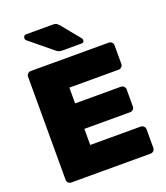

<svg xmlns="http://www.w3.org/2000/svg" viewBox="-162 -1023 977 1133"><g transform="rotate(-20 326.5 -456.5)"><path d="M88 0Q78 0 70 -7.5Q62 -15 62 -26V-674Q62 -685 70 -692.5Q78 -700 88 -700H578Q589 -700 597 -692.5Q605 -685 605 -674V-556Q605 -546 597 -538Q589 -530 578 -530H269V-431H556Q567 -431 575 -423.5Q583 -416 583 -405V-297Q583 -286 575 -278.5Q567 -271 556 -271H269V-170H586Q597 -170 605 -162Q613 -154 613 -143V-26Q613 -15 605 -7.5Q597 0 586 0ZM304 -750Q289 -750 280.5 -754.5Q272 -759 264 -766L124 -881Q119 -886 119 -893Q119 -913 138 -913H306Q318 -913 325 -909.5Q332 -906 343 -894L437 -779Q442 -774 442 -766Q442 -750 426 -750Z"/></g></svg>

Font: Rubik ExtraBold
Style: Regular
Weight: 800
Designer: Hubert and Fischer
Foundry: Hubert and Fischer
Version: Version 2.300;gftools[0.9.30]